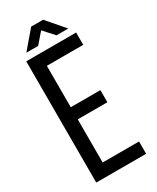

<svg xmlns="http://www.w3.org/2000/svg" viewBox="-213 -899 785 960"><g transform="rotate(-30 180.0 -419.0)"><path d="M182 -797 236 -737H304L217 -838H148L62 -737H130ZM118 -390V-629H328V-700H40V0H328V-71H118V-320H289V-390Z"/></g></svg>

Font: VL Bebas Neue Regular
Style: Regular
Weight: 400
Designer: Ryoichi Tsunekawa
Foundry: Ryoichi Tsunekawa
Version: Version 001.003